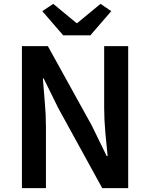

<svg xmlns="http://www.w3.org/2000/svg" viewBox="-20 -979 782 999"><path d="M94 0V-739H229L458 -325L535 -167H540Q534 -224 528 -290.5Q522 -357 522 -419V-739H647V0H512L284 -415L207 -571H203Q207 -513 213 -448.5Q219 -384 219 -322V0ZM309 -795 200 -921 257 -959 378 -859H382L503 -959L559 -921L450 -795Z"/></svg>

Font: Noto Sans KR SemiBold
Style: Regular
Weight: 600
Designer: Ryoko NISHIZUKA  (kana, bopomofo & ideographs); Paul D. Hunt (Latin, Greek & Cyrillic); Sandoll Communications , Soo-you
Foundry: Adobe
Version: Version 2.004-H2;hotconv 1.0.118;makeotfexe 2.5.65603